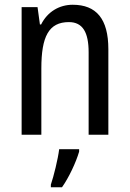

<svg xmlns="http://www.w3.org/2000/svg" viewBox="-20 -567 545 808"><path d="M286 -547C230 -547 180 -518 153 -464H148L138 -537H71V0H154V-279C154 -413 185 -474 270 -474C328 -474 353 -431 353 -347V0H436V-360C436 -488 385 -547 286 -547ZM313 71V61H229C224 102 206 175 194 210V221H241C270 180 300 116 313 71Z"/></svg>

Font: Noto Sans Lao Condensed
Style: Regular
Weight: 400
Width: 3
Designer: Monotype Design Team
Foundry: Monotype Imaging Inc.
Version: Version 2.004